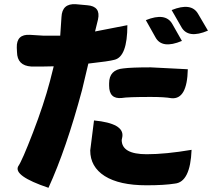

<svg xmlns="http://www.w3.org/2000/svg" viewBox="-20 -825 1040 915"><path d="M428 -251Q573 -237 563 -173L560 -158Q560 -90 679 -90Q769 -90 893 -111Q887 43 813 50Q763 58 678 58Q549 58 479 14Q410 -30 410 -108L428 -251ZM396 -800Q461 -795 447 -732L433 -675L587 -705Q587 -554 525 -540Q501 -533 401 -522Q381 -436 371 -396Q296 -116 211 70Q42 13 67 -33Q85 -58 137 -193Q189 -328 218 -438L236 -509L186 -508Q130 -508 129 -508Q62 -512 61 -577L60 -598Q58 -663 123 -659L187 -655H267L273 -744Q276 -809 341 -805ZM500 -428Q500 -493 568 -499Q606 -504 698 -504L875 -495Q872 -350 797 -357Q764 -363 698 -363Q588 -363 560 -358Q500 -352 500 -417ZM675 -729Q769 -767 801 -711L847 -630Q752 -590 721 -647L675 -729ZM798 -777Q892 -815 924 -759L971 -679Q877 -639 845 -695L798 -777Z"/></svg>

Font: Swei Half Moon CJK SC
Style: Black
Weight: 900
Version: Version 2.071